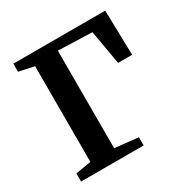

<svg xmlns="http://www.w3.org/2000/svg" viewBox="-129 -642 731 752"><g transform="rotate(-30 237.0 -266.0)"><path d="M27.5 0V-37L97.5 -48.5V-481.5L28.5 -496V-532.5H444L449 -330H385.5L358.5 -484.5L205 -489.5V-48.5L310.5 -37V0Z"/></g></svg>

Font: Merriweather 72pt Medium
Style: Regular
Weight: 500
Version: Version 2.100